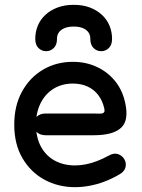

<svg xmlns="http://www.w3.org/2000/svg" viewBox="-20 -764 588 795"><path d="M170 -294Q145 -294 132 -280.5Q119 -267 119 -249Q119 -231 132 -217.5Q145 -204 170 -204Q191 -204 212.5 -204Q234 -204 257.5 -204Q281 -204 308 -204Q335 -204 367 -204Q409 -204 437.5 -212Q466 -220 482 -235.5Q498 -251 502 -275Q506 -299 500 -330Q490 -385 459.5 -424.5Q429 -464 383 -486Q337 -508 282 -508Q213 -508 158 -475.5Q103 -443 71 -384.5Q39 -326 39 -248Q39 -167 73 -109Q107 -51 164 -20Q221 11 291 11Q319 11 349.5 5.5Q380 0 411 -11.5Q442 -23 473 -41Q495 -53 499.5 -71Q504 -89 495 -104.5Q486 -120 468.5 -126Q451 -132 429 -119Q405 -106 381.5 -97Q358 -88 335 -83.5Q312 -79 291 -79Q244 -79 207.5 -98.5Q171 -118 150 -156Q129 -194 129 -248Q129 -299 148.5 -337.5Q168 -376 202.5 -397Q237 -418 282 -418Q316 -418 343 -405.5Q370 -393 387.5 -369.5Q405 -346 412 -314Q414 -304 411.5 -300Q409 -296 403.5 -294.5Q398 -293 388.5 -293.5Q379 -294 367 -294Q334 -294 299.5 -294Q265 -294 232 -294Q199 -294 170 -294ZM126 -603Q126 -578 139.5 -565Q153 -552 171 -552Q189 -552 202.5 -565Q216 -578 216 -603Q216 -620 224.5 -631Q233 -642 248.5 -648Q264 -654 285 -654Q307 -654 322 -648Q337 -642 345.5 -631Q354 -620 354 -603Q354 -578 367.5 -565Q381 -552 399 -552Q417 -552 430.5 -565Q444 -578 444 -603Q444 -632 433.5 -657.5Q423 -683 402 -702.5Q381 -722 352 -733Q323 -744 285 -744Q248 -744 218.5 -733Q189 -722 168 -702.5Q147 -683 136.5 -657.5Q126 -632 126 -603Z"/></svg>

Font: Tilt Neon
Style: Regular
Weight: 400
Designer: Andy Clymer
Foundry: Andy Clymer
Version: Version 1.000